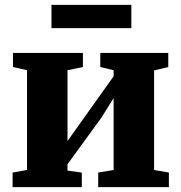

<svg xmlns="http://www.w3.org/2000/svg" viewBox="-20 -765 742 785"><path d="M31.5 0V-59.5L90.5 -70V-478L33 -491V-548.5H319V-491L256 -478V-188.5L307 -260L444.5 -453V-478L390 -491V-548.5H668V-491L610 -477V-70L670.5 -59.5V0H381.5V-59.5L444.5 -70V-364L395 -284.5L256 -93.5V-67.5L314.5 -59.5V0ZM517 -745V-650H190.5V-745Z"/></svg>

Font: Merriweather 36pt Black
Style: Regular
Weight: 900
Version: Version 2.100